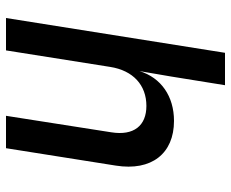

<svg xmlns="http://www.w3.org/2000/svg" viewBox="-85 -685 770 640"><g transform="rotate(90 300.0 -365.0)"><path d="M40 0H148L203 -347C215 -424 264 -468 333 -468C399 -468 433 -426 421 -351L366 0H474L532 -366C551 -485 492 -560 383 -560C301 -560 239 -517 217 -445L235 -550L264 -730H156Z"/></g></svg>

Font: JetBrains Mono SemiBold
Style: Italic
Weight: 472
Italic angle: -9°
Monospace: yes
Designer: Philipp Nurullin, Konstantin Bulenkov
Foundry: JetBrains
Version: Version 2.305